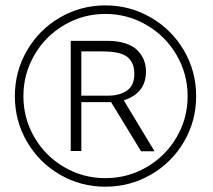

<svg xmlns="http://www.w3.org/2000/svg" viewBox="-20 -703 803 725"><path d="M81.8 -168Q36.1 -246.6 36.1 -339.8Q36.1 -433.1 81.8 -512Q127.4 -590.8 206.1 -636.7Q284.7 -682.6 377.9 -682.6Q471.2 -682.6 550 -636.7Q628.9 -590.8 674.8 -512Q720.7 -433.1 720.7 -339.8Q720.7 -246.6 674.8 -168Q628.9 -89.4 550 -43.7Q471.2 2 377.9 2Q284.7 2 206.1 -43.7Q127.4 -89.4 81.8 -168ZM109.9 -495.4Q68.4 -423.8 68.4 -339.8Q68.4 -255.9 109.9 -184.6Q151.4 -113.3 222.7 -71.8Q293.9 -30.3 377.9 -30.3Q461.9 -30.3 533.4 -71.8Q605 -113.3 646.7 -184.6Q688.5 -255.9 688.5 -339.8Q688.5 -423.8 646.7 -495.4Q605 -566.9 533.4 -608.6Q461.9 -650.4 377.9 -650.4Q293.9 -650.4 222.7 -608.6Q151.4 -566.9 109.9 -495.4ZM247.1 -548.8H384.8Q424.3 -548.8 453.9 -539.1Q483.4 -529.3 499.8 -512.2Q516.1 -495.1 523.7 -475.3Q531.2 -455.6 531.2 -432.6Q531.2 -351.1 447.3 -324.2L563.5 -131.8H512.7L399.4 -317.4H287.1V-132.8H247.1ZM287.1 -508.8V-341.8H388.7Q431.2 -341.8 459.2 -360.8Q487.3 -379.9 487.3 -424.8Q487.3 -466.3 461.4 -487.5Q435.5 -508.8 367.2 -508.8Z"/></svg>

Font: Buda
Style: light
Weight: 400
Version: Version 1.002